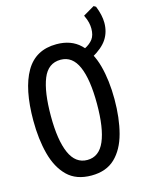

<svg xmlns="http://www.w3.org/2000/svg" viewBox="-130 -951 790 1038"><g transform="rotate(-15 265.5 -432.0)"><path d="M251 9Q166 9 116.5 -39.5Q67 -88 45 -171.5Q23 -255 23 -359Q23 -536 78 -631Q133 -726 250 -726Q332 -726 382 -678Q432 -630 454.5 -546.5Q477 -463 477 -358Q477 -252 455 -169Q433 -86 383.5 -38.5Q334 9 251 9ZM251 -78Q317 -78 348 -150Q379 -222 379 -358Q379 -495 347.5 -567Q316 -639 250 -639Q180 -639 150.5 -566Q121 -493 121 -358Q121 -223 153 -150.5Q185 -78 251 -78ZM393 -664Q423 -679 439 -700.5Q455 -722 455 -759Q455 -775 451 -793Q447 -811 435 -836L498 -873L510 -866Q531 -814 531 -771Q531 -720 505.5 -680.5Q480 -641 419 -607Z"/></g></svg>

Font: Noto Sans Mono ExtraCondensed Medium
Style: Regular
Weight: 500
Width: 2
Designer: Monotype Design Team
Foundry: Monotype Imaging Inc.
Version: Version 2.014